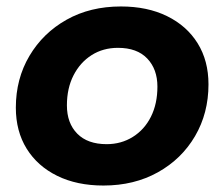

<svg xmlns="http://www.w3.org/2000/svg" viewBox="-20 -566 694 594"><path d="M300 8Q218 8 157 -22Q96 -52 62.5 -106Q29 -160 29 -233Q29 -322 71 -393Q113 -464 186 -505Q259 -546 354 -546Q436 -546 497 -516Q558 -486 591.5 -432Q625 -378 625 -305Q625 -216 583.5 -145Q542 -74 468.5 -33Q395 8 300 8ZM310 -120Q355 -120 391 -142.5Q427 -165 447 -205Q467 -245 467 -298Q467 -352 435.5 -385Q404 -418 345 -418Q299 -418 263.5 -395.5Q228 -373 207.5 -333Q187 -293 187 -240Q187 -185 219 -152.5Q251 -120 310 -120Z"/></svg>

Font: Montserrat
Style: Bold Italic
Weight: 700
Italic angle: -11.3°
Designer: Julieta Ulanovsky
Foundry: Julieta Ulanovsky
Version: Version 9.000; ttfautohint (v1.8.4.7-5d5b)